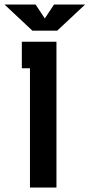

<svg xmlns="http://www.w3.org/2000/svg" viewBox="-97 -833 398 853"><path d="M-77.1 -813H61L102.1 -751L143.1 -813H281.2L157.2 -696.8H46.9ZM0 -647.5H153.8V0H36.1V-529.8H0Z"/></svg>

Font: Sangha Kali
Style: Regular
Weight: 400
Designer: Seslavinskaya Anna
Foundry: Popkern
Version: Version 2.000;PS 002.000;hotconv 1.0.88;makeotf.lib2.5.64775